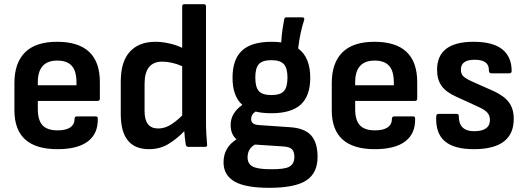

<svg xmlns="http://www.w3.org/2000/svg" viewBox="-20 -703 2515 919"><path d="M255 11Q49 11 49 -175V-305Q49 -402 100 -452.5Q151 -503 253 -503Q458 -503 458 -310V-231Q458 -220 447 -220H161V-180Q161 -128 183.5 -103.5Q206 -79 256 -79Q295 -79 316 -93Q337 -107 337 -135Q337 -146 349 -146H438Q448 -146 448 -136Q450 -64 401 -26.5Q352 11 255 11ZM161 -295H346V-309Q346 -363 323.5 -388Q301 -413 254 -413Q161 -413 161 -309Z M693 11Q558 11 558 -157V-312Q558 -408 601.5 -455.5Q645 -503 724 -503Q756 -503 791 -495Q826 -487 852 -474V-672Q852 -683 863 -683H955Q966 -683 966 -672V-121Q966 -93 967.5 -63Q969 -33 971 -14Q974 0 961 0H882Q871 0 869 -11Q867 -24 865 -41.5Q863 -59 862 -75Q824 -36 784 -12.5Q744 11 693 11ZM672 -171Q672 -88 737 -88Q766 -88 793 -103.5Q820 -119 852 -150V-386Q828 -397 803 -402.5Q778 -408 757 -408Q672 -408 672 -302Z M1279 -161Q1236 -161 1203 -169Q1182 -155 1182 -133Q1182 -120 1191.5 -112.5Q1201 -105 1224 -104L1370 -94Q1439 -89 1469.5 -54.5Q1500 -20 1500 48Q1500 126 1445.5 161Q1391 196 1269 196Q1154 196 1102 165.5Q1050 135 1050 74Q1050 3 1112 -36Q1084 -60 1084 -105Q1084 -162 1140 -201Q1093 -242 1093 -331Q1093 -419 1138.5 -461Q1184 -503 1280 -503Q1305 -503 1326 -500Q1328 -533 1332 -561Q1336 -589 1340 -609Q1342 -620 1350 -620H1426Q1439 -620 1436 -608Q1426 -577 1419 -544.5Q1412 -512 1407 -471Q1465 -429 1465 -331Q1465 -244 1419.5 -202.5Q1374 -161 1279 -161ZM1279 -248Q1322 -248 1339 -267Q1356 -286 1356 -332Q1356 -377 1338.5 -396Q1321 -415 1279 -415Q1236 -415 1219 -396Q1202 -377 1202 -332Q1202 -286 1219 -267Q1236 -248 1279 -248ZM1165 50Q1165 81 1189.5 94Q1214 107 1275 107Q1342 108 1365.5 94.5Q1389 81 1389 48Q1389 23 1377.5 11.5Q1366 0 1337 -2L1200 -11Q1165 9 1165 50Z M1774 11Q1568 11 1568 -175V-305Q1568 -402 1619 -452.5Q1670 -503 1772 -503Q1977 -503 1977 -310V-231Q1977 -220 1966 -220H1680V-180Q1680 -128 1702.5 -103.5Q1725 -79 1775 -79Q1814 -79 1835 -93Q1856 -107 1856 -135Q1856 -146 1868 -146H1957Q1967 -146 1967 -136Q1969 -64 1920 -26.5Q1871 11 1774 11ZM1680 -295H1865V-309Q1865 -363 1842.5 -388Q1820 -413 1773 -413Q1680 -413 1680 -309Z M2248 11Q2153 11 2108.5 -27.5Q2064 -66 2068 -147Q2069 -158 2080 -158H2166Q2176 -158 2176 -147Q2176 -75 2249 -75Q2325 -75 2325 -129Q2325 -150 2312.5 -164Q2300 -178 2271 -191L2162 -241Q2115 -262 2093.5 -292Q2072 -322 2072 -369Q2072 -503 2247 -503Q2339 -503 2384 -467Q2429 -431 2429 -363Q2429 -352 2417 -352H2332Q2320 -352 2320 -367Q2321 -417 2252 -417Q2186 -417 2186 -370Q2186 -350 2196.5 -339Q2207 -328 2237 -314L2345 -266Q2394 -243 2416.5 -212.5Q2439 -182 2439 -134Q2439 11 2248 11Z"/></svg>

Font: Sofia Sans Semi Condensed
Style: Bold
Weight: 700
Designer: Botio Nikoltchev, Ani Petrova
Foundry: lettersoup
Version: Version 4.100; ttfautohint (v1.8.4.7-5d5b)